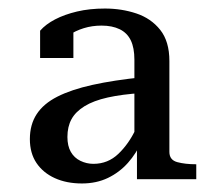

<svg xmlns="http://www.w3.org/2000/svg" viewBox="-20 -740 522 450"><path d="M314 -559 313 -522Q266 -519 232.5 -511.5Q199 -504 178 -491Q157 -478 147.5 -460.5Q138 -443 138 -419Q138 -398 146 -384Q154 -370 168.5 -363Q183 -356 199 -356Q233 -356 257.5 -379.5Q282 -403 298 -437L312 -409Q300 -381 280 -358.5Q260 -336 233 -323Q206 -310 172 -310Q136 -310 108.5 -322.5Q81 -335 65.5 -358Q50 -381 50 -414Q50 -448 66 -472.5Q82 -497 114.5 -513.5Q147 -530 196.5 -541Q246 -552 314 -559ZM301 -320V-401L295 -403V-600Q295 -628 286.5 -645.5Q278 -663 260.5 -671.5Q243 -680 218 -680Q196 -680 176.5 -674Q157 -668 141.5 -657.5Q126 -647 118 -634Q117 -647 122 -656.5Q127 -666 135.5 -671.5Q144 -677 152 -678V-604H74V-668Q87 -683 109 -694.5Q131 -706 160.5 -713Q190 -720 226 -720Q265 -720 299.5 -708.5Q334 -697 355.5 -670Q377 -643 377 -597V-384Q377 -365 395.5 -360Q414 -355 440 -355V-320Z"/></svg>

Font: Roboto Serif 72pt
Style: Regular
Weight: 400
Designer: Greg Gazdowicz
Foundry: Commercial Type
Version: Version 1.008